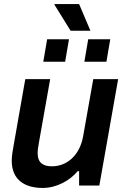

<svg xmlns="http://www.w3.org/2000/svg" viewBox="-20 -917 623 949"><path d="M329 -765H427L371 -897H250L249 -894ZM194 -612H302L321 -723H213ZM397 -612H506L525 -723H416ZM191 12C260 12 326 -25 364 -71H371V0H471L564 -526H441L391 -244C374 -147 309 -95 237 -95C194 -95 166 -111 166 -161C166 -175 169 -191 172 -210L228 -526H105L48 -202C43 -173 38 -147 38 -123C38 -25 106 12 191 12Z"/></svg>

Font: Archivo SemiBold
Style: Italic
Weight: 600
Italic angle: -10°
Designer: Hector Gatti
Foundry: Omnibus-Type
Version: Version 2.001